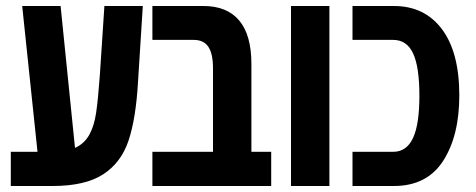

<svg xmlns="http://www.w3.org/2000/svg" viewBox="-20 -620 1587 640"><path d="M456 -600 440 -346Q433 -225 408.5 -151.5Q384 -78 324 -39Q264 0 155 0H16V-114H105L54 -600H182L230 -127Q261 -141 277.5 -170.5Q294 -200 300.5 -244.5Q307 -289 313 -372L328 -600Z M884 -114V0H690H488V-114H690V-392Q690 -441 674.5 -464Q659 -487 626 -487H488V-600H658Q737 -600 777.5 -551.5Q818 -503 818 -407V-114Z M950 -600H1078V0H950Z M1155 -114H1291Q1335 -114 1356.5 -159.5Q1378 -205 1378 -301Q1378 -397 1357 -442Q1336 -487 1291 -487H1155V-600H1293Q1395 -600 1453 -523Q1511 -446 1511 -302Q1511 -167 1457 -83.5Q1403 0 1293 0H1155Z"/></svg>

Font: Noto Sans Hebrew Cond
Style: Bold
Weight: 700
Width: 2
Designer: Monotype Design Team
Foundry: Monotype Imaging Inc.
Version: Version 1.000